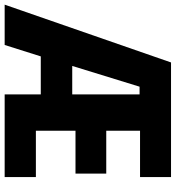

<svg xmlns="http://www.w3.org/2000/svg" viewBox="11 -769 754 824"><g transform="rotate(90 388.0 -357.0)"><path d="M736 0V-134H537V-304H721V-436H537V-581H736V-714H244L-4 0H169L218 -155H381V0ZM259 -290 348 -579H381V-290Z"/></g></svg>

Font: Noto Sans Thai Looped Condensed ExtraBold
Style: Regular
Weight: 800
Width: 3
Designer: Sasikarn Vongin, Ben Mitchell
Foundry: The Fontpad Ltd
Version: Version 1.001